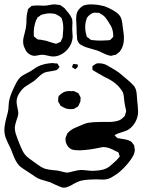

<svg xmlns="http://www.w3.org/2000/svg" viewBox="-23 -814 666 880"><path d="M502 -194Q502 -194 504 -192L510 -186Q514 -182 516 -181Q518 -180 524 -180Q530 -178 546 -176Q569 -172 579 -164Q582 -163 584 -158Q585 -156 588 -153Q591 -150 592 -147Q593 -145 593 -139Q595 -131 595 -126Q595 -120 590 -105Q579 -83 558.5 -59.5Q538 -36 515 -18Q497 -6 486.5 0Q476 6 463 8Q457 9 444 9Q427 9 418 8Q381 8 354 13Q338 16 321.5 25Q305 34 302 36Q294 40 284.5 43.5Q275 47 266 46Q264 46 259.5 44.5Q255 43 253 42Q248 40 227 31Q220 27 206 21Q197 18 183.5 14.5Q170 11 162 8Q150 4 138.5 -4Q127 -12 124 -14Q109 -24 107 -25Q102 -29 90.5 -36Q79 -43 70.5 -50Q62 -57 57 -65Q49 -76 42.5 -91.5Q36 -107 34 -112Q29 -127 24 -137Q11 -162 4 -180.5Q-3 -199 -3 -218Q-3 -239 7 -277L13 -300Q15 -308 15.5 -314Q16 -320 16 -324Q16 -332 18 -348Q23 -377 43 -417Q54 -441 62 -451Q69 -460 78 -466Q87 -472 98 -477.5Q109 -483 116 -487Q123 -491 133.5 -498.5Q144 -506 152 -510Q180 -523 216 -525Q223 -525 233 -523Q234 -523 235.5 -523.5Q237 -524 239 -523Q243 -521 245 -514Q250 -509 250 -508L249 -506Q246 -503 242 -497Q238 -493 232.5 -492Q227 -491 225 -490Q217 -488 204.5 -486.5Q192 -485 183 -482Q170 -477 157 -464.5Q144 -452 137 -446Q133 -442 113 -430Q93 -417 90 -415Q74 -402 62 -381Q53 -365 53 -347Q53 -338 57 -320Q61 -302 61 -294Q60 -281 53 -264Q45 -240 45 -228Q45 -211 52.5 -191.5Q60 -172 61 -168Q64 -161 72.5 -140Q81 -119 92 -105Q100 -95 113 -86Q126 -77 131 -73Q137 -69 152.5 -57.5Q168 -46 182 -41Q200 -36 222 -34Q226 -34 234 -33Q242 -32 247 -31Q253 -30 265 -26.5Q277 -23 286 -23Q291 -23 298 -25Q305 -27 309 -28Q335 -35 353 -35Q359 -35 375 -33Q389 -31 396 -31Q426 -31 451 -37Q467 -42 477.5 -50Q488 -58 508 -77Q513 -81 521 -91Q526 -96 526 -97Q527 -98 525.5 -99.5Q524 -101 524 -102Q523 -104 522 -108.5Q521 -113 520 -115Q518 -117 513 -119Q508 -121 506 -122Q479 -137 461 -139L452 -140Q446 -140 423 -135Q386 -127 344 -125Q318 -125 306 -129Q291 -136 283 -151.5Q275 -167 278 -184Q278 -185 281 -191Q283 -198 286 -203Q286 -203 294 -211Q307 -223 328 -231Q362 -247 380 -251Q403 -255 437 -255H482Q517 -257 532 -267L541 -275Q542 -276 545 -278.5Q548 -281 549 -283Q551 -285 551 -291Q552 -294 553.5 -297.5Q555 -301 555 -305Q555 -310 553 -316Q552 -322 550 -330Q548 -338 547 -348Q546 -354 545 -368Q544 -382 540 -391Q539 -394 536.5 -397.5Q534 -401 533 -402Q518 -424 496 -439Q488 -445 476.5 -451Q465 -457 461 -459Q452 -463 444.5 -468Q437 -473 430 -476L410 -488Q403 -492 402 -493Q400 -495 400.5 -500.5Q401 -506 401 -507L400 -510Q401 -511 402.5 -512Q404 -513 405 -514Q408 -516 411 -518Q414 -520 417 -522Q421 -524 431 -524Q441 -524 452 -521Q462 -519 486 -504Q490 -502 507 -491.5Q524 -481 537 -469L570 -441Q573 -438 581.5 -430Q590 -422 594 -416Q600 -406 602 -394.5Q604 -383 604.5 -371Q605 -359 606 -352Q607 -343 608.5 -327.5Q610 -312 610 -302Q610 -278 597.5 -255Q585 -232 564 -219Q555 -214 540 -209.5Q525 -205 517 -202Q509 -199 504 -195Q502 -195 502 -194ZM307 -506Q306 -507 310 -514Q310 -516 311 -518Q312 -520 313 -521Q315 -522 319 -520Q331 -520 333 -518Q334 -516 334 -513Q334 -510 333 -507Q323 -497 323 -497Q321 -497 318 -499Q315 -501 314 -502Q313 -503 310.5 -504Q308 -505 307 -506ZM256 -383Q258 -384 263.5 -388Q269 -392 273 -393Q285 -398 305 -396Q307 -396 310 -396.5Q313 -397 317 -396Q322 -394 325.5 -392Q329 -390 331 -389Q334 -389 336 -387Q337 -386 341 -378L346 -368Q347 -366 346.5 -364Q346 -362 346 -360Q346 -351 345 -347L340 -337Q338 -330 335 -327Q334 -325 331.5 -324Q329 -323 328 -322Q318 -316 316 -315Q313 -314 306 -314Q284 -312 266 -323Q256 -328 254 -330L249 -340Q248 -341 246 -344Q244 -347 244 -349Q243 -351 243.5 -354.5Q244 -358 244 -360Q244 -369 245 -371Q246 -375 256 -383ZM523 -575Q508 -563 508 -563L497 -561Q488 -558 486 -558Q484 -558 481 -559Q478 -560 476 -560Q467 -562 446 -572Q437 -577 424 -582L373 -597Q365 -599 351 -607L344 -611Q340 -614 336.5 -620Q333 -626 331 -631Q330 -635 330 -644Q328 -657 328 -683Q328 -698 327 -706L326 -728Q326 -747 331 -759Q335 -768 343 -776Q351 -784 360 -789L373 -792Q385 -794 393 -794Q402 -794 413 -793Q424 -792 430 -791Q455 -787 469 -780Q483 -774 497.5 -765.5Q512 -757 521 -748Q531 -737 534.5 -723Q538 -709 540 -687Q541 -681 543 -666Q545 -651 545 -638Q545 -612 535 -592Q533 -589 529.5 -583Q526 -577 523 -575ZM295 -599Q282 -579 262 -567Q242 -555 220 -555Q212 -555 196 -559Q180 -563 171 -563Q164 -563 151.5 -560.5Q139 -558 133 -558Q123 -559 113.5 -564.5Q104 -570 98 -578Q95 -582 94 -585Q93 -588 92 -590Q83 -605 83 -624Q83 -639 90 -662Q97 -687 98 -707Q98 -713 98.5 -730Q99 -747 103 -760Q104 -762 104 -765.5Q104 -769 106 -773L113 -779L122 -787Q125 -788 135 -788Q139 -789 149 -789L179 -788Q185 -788 192.5 -789Q200 -790 204 -791Q216 -794 229 -794Q233 -794 243 -792Q251 -792 254 -790Q256 -789 267 -781Q275 -776 282 -765Q303 -742 308 -724Q309 -719 309 -710L308 -681Q308 -672 309 -663Q310 -654 310 -645Q310 -634 304 -616ZM443 -748Q441 -749 437 -751.5Q433 -754 431 -755Q429 -756 426 -755.5Q423 -755 421 -755Q418 -756 410 -756Q400 -755 390 -747.5Q380 -740 375 -731Q374 -729 373.5 -726Q373 -723 372 -721Q366 -704 368 -677Q370 -662 373 -653Q373 -648 375 -646Q376 -644 379.5 -642Q383 -640 384 -639Q386 -638 388 -635.5Q390 -633 393 -632Q396 -630 404 -630Q416 -628 440 -628Q457 -628 465 -629Q478 -629 482 -631Q484 -632 486.5 -635Q489 -638 491 -640Q492 -641 494 -643Q496 -645 496 -646V-650Q496 -674 486 -694Q473 -716 464 -728.5Q455 -741 443 -748ZM233 -749Q230 -750 225 -751Q220 -752 217 -752Q213 -753 206 -753Q195 -753 177 -749L167 -746Q163 -745 158 -740Q149 -734 149 -734L144 -724Q137 -709 133 -686Q131 -665 132 -655Q132 -649 133 -647Q134 -645 136.5 -643.5Q139 -642 140 -641Q142 -640 144 -637.5Q146 -635 149 -634Q153 -632 163 -632Q177 -630 184 -628Q188 -628 204 -622L224 -616Q232 -613 235 -614Q237 -614 240 -615.5Q243 -617 245 -618Q247 -619 250 -620Q253 -621 255 -623Q258 -626 258 -630Q264 -641 264 -643Q265 -647 265 -657Q267 -677 267 -688Q267 -706 263 -718Q261 -728 259 -731Q258 -733 249 -740Q235 -748 233 -749Z"/></svg>

Font: Rubik-Burned
Style: Regular
Weight: 400
Designer: NaN (generative design), Hubert & Fischer (Rubik source font outlines)
Foundry: NaN, Hubert & Fischer
Version: Version 1.000